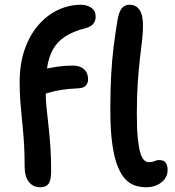

<svg xmlns="http://www.w3.org/2000/svg" viewBox="-20 -780 739 811"><path d="M150 11Q120 11 102 -11.5Q84 -34 84 -78Q84 -126 82 -163Q80 -200 77 -231.5Q74 -263 71 -293.5Q68 -324 65.5 -357.5Q63 -391 63 -433Q63 -510 84 -570.5Q105 -631 141.5 -673.5Q178 -716 225 -738Q272 -760 323 -760Q345 -760 364.5 -748Q384 -736 384 -709Q384 -692 374.5 -680Q365 -668 345 -662Q289 -648 255 -625.5Q221 -603 203 -570Q185 -537 179 -493.5Q173 -450 173 -394Q173 -360 176.5 -325.5Q180 -291 184.5 -252Q189 -213 192.5 -165.5Q196 -118 196 -59Q196 -18 185 -3.5Q174 11 150 11ZM142 -378Q123 -378 110.5 -388Q98 -398 98 -415Q98 -438 111 -457Q124 -476 150 -484Q186 -493 219.5 -498Q253 -503 287 -503Q308 -503 323 -495.5Q338 -488 345 -475Q352 -462 352 -444Q352 -429 342.5 -418.5Q333 -408 311 -407Q269 -405 241 -400.5Q213 -396 195 -391Q177 -386 165 -382Q153 -378 142 -378ZM597 11Q575 11 553 4.5Q531 -2 512 -20.5Q493 -39 478 -75Q463 -111 454.5 -170Q446 -229 446 -317Q446 -398 449.5 -462.5Q453 -527 460 -583Q467 -639 476 -693Q482 -730 494.5 -745Q507 -760 527 -760Q554 -760 569 -739Q584 -718 584 -671Q584 -642 580 -608.5Q576 -575 571 -532.5Q566 -490 562 -432.5Q558 -375 558 -297Q558 -236 562 -196.5Q566 -157 572.5 -135Q579 -113 588.5 -104Q598 -95 608 -95Q620 -95 627.5 -97.5Q635 -100 640 -102Q645 -104 651 -104Q673 -104 680.5 -92Q688 -80 688 -62Q688 -40 675.5 -23.5Q663 -7 642.5 2Q622 11 597 11Z"/></svg>

Font: Shantell Sans Medium
Style: Regular
Weight: 500
Designer: Stephen Nixon, Anya Danilova, Shantell Martin
Foundry: Arrow Type
Version: Version 1.011;[c5ecc13dd]